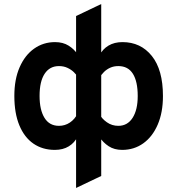

<svg xmlns="http://www.w3.org/2000/svg" viewBox="-20 -732 880 953"><path d="M586.6 12Q547 12 519.5 -6.2Q491.9 -24.3 474.4 -51.2V-164.8Q485.8 -142.3 510.8 -124.9Q535.7 -107.4 567.4 -107.4Q612.7 -107.4 638.2 -147.1Q663.6 -186.8 663.6 -255.4Q663.6 -327.4 639.7 -365.7Q615.7 -404 567.4 -404Q545 -404 527.1 -395.9Q509.2 -387.8 496 -374.6Q482.8 -361.5 474.4 -346.4V-458.2Q489.7 -488.5 518.7 -505.8Q547.7 -523 587.8 -523Q678.5 -523 733.6 -454.3Q788.8 -385.6 788.8 -255.4Q788.8 -173.5 762.8 -113.4Q736.9 -53.3 691.2 -20.6Q645.5 12 586.6 12ZM252.2 12Q191.2 12 145.9 -19.1Q100.7 -50.3 76 -110.1Q51.2 -169.9 51.2 -256Q51.2 -338.5 77.5 -398.4Q103.7 -458.3 149.4 -490.6Q195.1 -523 253.4 -523Q292.8 -523 320.8 -505.3Q348.8 -487.6 365.6 -461.8V-350.6Q359.3 -361.2 346.6 -373.8Q333.8 -386.3 315.1 -395.1Q296.5 -404 272.6 -404Q226.7 -404 201.6 -365.9Q176.4 -327.7 176.4 -256Q176.4 -186.8 200.8 -147.1Q225.2 -107.4 272.6 -107.4Q302.4 -107.4 326.8 -123.7Q351.2 -139.9 365.6 -169V-54.8Q350.4 -23.4 321.5 -5.7Q292.7 12 252.2 12ZM357.6 201V-652.4L482.4 -712V141.4Z"/></svg>

Font: Overpass
Style: Regular
Weight: 400
Designer: Delve Withrington, Dave Bailey, Thomas Jockin
Foundry: Delve Fonts LLC
Version: Version 4.000